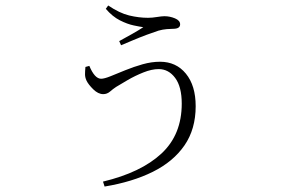

<svg xmlns="http://www.w3.org/2000/svg" viewBox="-20 -603 1040 700"><path d="M291.5 -358.9 305.7 -362.8Q325.2 -315.9 348.6 -315.9Q360.4 -315.9 383.8 -325.4Q407.2 -335 437.3 -347.2Q467.3 -359.4 500 -368.7Q532.7 -377.9 563.5 -377.9Q622.1 -377.9 657.7 -334.5Q693.4 -291 693.4 -215.8Q693.4 -132.3 652.6 -73Q611.8 -13.7 537.1 23.4Q462.4 60.5 361.3 77.1L355.5 59.1Q494.1 25.9 568.4 -43Q642.6 -111.8 642.6 -225.1Q642.6 -286.6 618.7 -318.8Q594.7 -351.1 558.6 -351.1Q533.2 -351.1 502.7 -338.9Q472.2 -326.7 445.3 -311Q418.5 -295.4 403.3 -286.1Q391.6 -278.3 380.9 -269Q370.1 -259.8 356.4 -259.8Q337.9 -259.8 320.1 -277.3Q302.2 -294.9 295.4 -309.1Q290 -320.8 290 -332Q290 -343.3 291.5 -358.9ZM502.4 -503.9Q490.7 -505.4 467.5 -510.3Q444.3 -515.1 417.2 -528.8Q390.1 -542.5 365.7 -570.8L374.5 -583Q415.5 -555.2 450.9 -546.6Q486.3 -538.1 519.5 -538.1Q534.7 -538.1 552.2 -541Q569.8 -543.9 579.6 -543.9Q599.1 -543.9 617.9 -536.1Q636.7 -528.3 636.7 -514.2Q636.7 -498 611.3 -498Q602.5 -498 587.9 -496.8Q573.2 -495.6 557.6 -491.2Q539.6 -485.4 514.6 -476.1Q489.7 -466.8 464.8 -456.3Q439.9 -445.8 421.4 -438L414.6 -453.1Q438.5 -466.3 462.2 -479.5Q485.8 -492.7 502.4 -503.9Z"/></svg>

Font: Source Han Serif CN ExtraLight
Style: Regular
Weight: 250
Designer: Ryoko NISHIZUKA  (kana & ideographs); Frank Grießhammer (Latin, Greek & Cyrillic); Wenlong ZHANG  (bopomofo); Sandoll Co
Foundry: Adobe Systems Incorporated
Version: Version 1.001;PS 1.001;hotconv 16.6.54;makeotf.lib2.5.65590